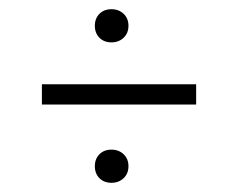

<svg xmlns="http://www.w3.org/2000/svg" viewBox="-20 -495 520 417"><path d="M186 -134Q186 -150 196 -160Q206 -170 222 -170Q238 -170 248.5 -160Q259 -150 259 -134Q259 -118 248.5 -108Q238 -98 222 -98Q206 -98 196 -108Q186 -118 186 -134ZM186 -439Q186 -455 196 -465Q206 -475 222 -475Q238 -475 248.5 -465Q259 -455 259 -439Q259 -423 248.5 -413Q238 -403 222 -403Q206 -403 196 -413Q186 -423 186 -439ZM71 -312H406V-268H71Z"/></svg>

Font: Bellota Text Light
Style: Regular
Weight: 300
Designer: Kemie Guaida
Foundry: Kemie Guaida
Version: Version 4.001